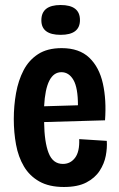

<svg xmlns="http://www.w3.org/2000/svg" viewBox="-20 -733 476 766"><path d="M235 13Q176 13 137 -9Q98 -31 75.5 -69Q53 -107 44 -156Q35 -205 35 -258Q35 -311 44 -361.5Q53 -412 74 -452.5Q95 -493 132 -517Q169 -541 226 -541Q296 -541 336 -503Q376 -465 390.5 -399.5Q405 -334 399 -253L156 -246Q157 -166 174 -122.5Q191 -79 231 -79Q261 -79 279.5 -103.5Q298 -128 296 -178L406 -171Q408 -143 402 -111.5Q396 -80 377.5 -51.5Q359 -23 324.5 -5Q290 13 235 13ZM225 -445Q163 -445 156 -309L291 -313Q291 -383 273 -414Q255 -445 225 -445ZM222 -594Q145 -594 145 -652Q145 -713 222 -713Q299 -713 299 -653Q299 -594 222 -594Z"/></svg>

Font: Bricolage Grotesque 12pt Condensed SemiBold
Style: Regular
Weight: 600
Width: 3
Designer: Mathieu Triay
Foundry: Atelier Triay
Version: Version 1.001; ttfautohint (v1.8.4.7-5d5b);gftools[0.9.33.de